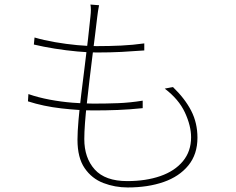

<svg xmlns="http://www.w3.org/2000/svg" viewBox="-20 -794 1040 845"><path d="M416 -771Q413 -758 411.5 -746Q410 -734 408 -720Q404 -686 398.5 -641Q393 -596 386.5 -545.5Q380 -495 374 -443Q368 -391 362.5 -342Q357 -293 354 -252Q351 -211 351 -182Q351 -99 397 -48Q443 3 540 3Q622 3 685.5 -19Q749 -41 785 -84.5Q821 -128 821 -190Q821 -240 794 -298.5Q767 -357 705 -404L741 -411Q794 -360 821.5 -306.5Q849 -253 849 -188Q849 -115 809 -66Q769 -17 700 7Q631 31 542 31Q486 31 435 11.5Q384 -8 352.5 -54Q321 -100 321 -179Q321 -213 325.5 -265Q330 -317 337.5 -378.5Q345 -440 353 -503.5Q361 -567 367.5 -623.5Q374 -680 378 -721Q380 -738 380 -751Q380 -764 378 -774ZM132 -629Q173 -617 222 -608.5Q271 -600 319 -595.5Q367 -591 405 -591Q462 -591 513.5 -593.5Q565 -596 615 -603V-572Q563 -568 514 -565.5Q465 -563 406 -563Q369 -563 320 -567.5Q271 -572 221 -580Q171 -588 129 -598ZM105 -380Q148 -365 198.5 -355.5Q249 -346 299.5 -342Q350 -338 392 -338Q449 -338 500.5 -340Q552 -342 608 -351V-318Q550 -312 498.5 -310Q447 -308 393 -308Q329 -308 250 -317Q171 -326 103 -348Z"/></svg>

Font: Shanggu Sans SC VF
Style: Regular
Weight: 250
Designer: GuiWonder
Version: Version 1.021